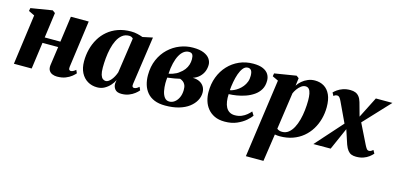

<svg xmlns="http://www.w3.org/2000/svg" viewBox="-71 -977 3438 1668"><g transform="rotate(15 1648.0 -142.5)"><path d="M506.5 -99Q504.5 -80.5 510.2 -73.8Q516 -67 524 -67Q532.5 -67 543 -71.5Q553.5 -76 569 -89L581.5 -61Q571.5 -49 550.8 -32Q530 -15 497.8 -2Q465.5 11 421.5 11Q399.5 11 379.8 3.2Q360 -4.5 349 -22.5Q338 -40.5 341.5 -70.5L365.5 -239.5H224.5L191.5 0H31.5L93 -451L39.5 -477L44.5 -504L237.5 -535.5L262 -517.5L231 -290H372L404 -522.5H564.5Z M1077 -99Q1074.5 -80.5 1079.2 -73.8Q1084 -67 1093.5 -67Q1103.5 -67 1113.8 -71.8Q1124 -76.5 1138 -89L1151 -60.5Q1139 -45.5 1117.5 -28.8Q1096 -12 1066.5 -0.5Q1037 11 1000 11Q959.5 11 942 -11Q924.5 -33 925.5 -62L930 -94Q919 -70 898 -46Q877 -22 847.8 -5.5Q818.5 11 781.5 11Q733.5 11 695.8 -11.5Q658 -34 636.2 -76.5Q614.5 -119 614.5 -179Q614.5 -235.5 628 -288Q641.5 -340.5 668 -385.2Q694.5 -430 734.2 -463.5Q774 -497 826.2 -515.8Q878.5 -534.5 943 -534.5Q973.5 -534.5 1001 -528Q1028.5 -521.5 1050 -513.5L1139.5 -532.5ZM972.5 -478.5Q968 -484 959 -489Q950 -494 936 -494Q900 -494 874.2 -473.2Q848.5 -452.5 831.2 -417.8Q814 -383 804 -340Q794 -297 790 -252.5Q786 -208 786 -168Q786 -127.5 793.2 -104.2Q800.5 -81 813 -71.2Q825.5 -61.5 840.5 -61.5Q852 -61.5 864.2 -69.5Q876.5 -77.5 888 -91.2Q899.5 -105 909.5 -123.5Q919.5 -142 926.5 -162.5Z M1393.5 11Q1336.5 11 1296.2 -5.5Q1256 -22 1230.8 -52Q1205.5 -82 1193.8 -121.2Q1182 -160.5 1182 -206Q1182 -284.5 1208.8 -346Q1235.5 -407.5 1281 -450.5Q1326.5 -493.5 1383.2 -515.8Q1440 -538 1499.5 -538Q1560.5 -538 1597.5 -522.2Q1634.5 -506.5 1651.5 -481.5Q1668.5 -456.5 1668.5 -428.5Q1668.5 -398.5 1657.8 -370.5Q1647 -342.5 1624 -319.8Q1601 -297 1564.5 -284Q1599 -284 1624.8 -271.5Q1650.5 -259 1665.2 -235.8Q1680 -212.5 1680 -180.5Q1680 -144 1661.2 -109.8Q1642.5 -75.5 1606.5 -48Q1570.5 -20.5 1517 -4.8Q1463.5 11 1393.5 11ZM1420 -32Q1445 -32 1466.5 -48Q1488 -64 1501.5 -92.5Q1515 -121 1516 -159.5Q1516.5 -188.5 1508.8 -206Q1501 -223.5 1488 -233Q1475 -242.5 1460.5 -247.5Q1449.5 -245.5 1437.8 -243Q1426 -240.5 1414.2 -238Q1402.5 -235.5 1391.5 -234.5Q1381 -233 1370.5 -231.5Q1360 -230 1349.5 -228.5Q1348.5 -218 1347.5 -204.2Q1346.5 -190.5 1346.5 -178.5Q1346.5 -141.5 1353.2 -108Q1360 -74.5 1376.2 -53.2Q1392.5 -32 1420 -32ZM1351.5 -264.5Q1370 -267.5 1387.2 -273.5Q1404.5 -279.5 1418.8 -287Q1433 -294.5 1441.5 -302Q1467.5 -320 1484 -342Q1500.5 -364 1508 -388.2Q1515.5 -412.5 1515.5 -437.5Q1515.5 -466 1506.5 -479.8Q1497.5 -493.5 1475 -493.5Q1450 -493.5 1428.8 -477.8Q1407.5 -462 1391.2 -432Q1375 -402 1364.8 -359.8Q1354.5 -317.5 1351.5 -264.5Z M2159.5 -102.5Q2146 -82.5 2115 -55.5Q2084 -28.5 2037.2 -8.2Q1990.5 12 1928.5 12Q1875 12 1837 -6.2Q1799 -24.5 1774.8 -54.8Q1750.5 -85 1739.2 -123Q1728 -161 1728 -200Q1727.5 -274 1751 -335.8Q1774.5 -397.5 1817 -443Q1859.5 -488.5 1916.8 -513.8Q1974 -539 2041.5 -539Q2096 -539 2129.5 -524.2Q2163 -509.5 2178.8 -484.2Q2194.5 -459 2194.5 -427.5Q2195 -381 2175.5 -347.5Q2156 -314 2123.2 -291.5Q2090.5 -269 2051.5 -255.2Q2012.5 -241.5 1973.2 -235.2Q1934 -229 1902 -228Q1900 -192.5 1904.5 -162.5Q1909 -132.5 1920.5 -110.8Q1932 -89 1951.8 -76.8Q1971.5 -64.5 2000 -64.5Q2033.5 -64.5 2059.8 -75.5Q2086 -86.5 2105.8 -103Q2125.5 -119.5 2139 -135.5ZM2005.5 -493.5Q1980.5 -493.5 1962.5 -471.2Q1944.5 -449 1932.2 -414Q1920 -379 1912.8 -339Q1905.5 -299 1903 -263.5Q1919 -266 1938.2 -274.8Q1957.5 -283.5 1976.5 -297.8Q1995.5 -312 2011.5 -331.8Q2027.5 -351.5 2037 -376.5Q2046.5 -401.5 2046 -431.5Q2045.5 -466 2034.5 -479.8Q2023.5 -493.5 2005.5 -493.5Z M2186 254 2285 -452 2232 -477 2236.5 -504 2431 -535.5 2453.5 -519 2444.5 -449.5Q2459 -472.5 2482 -492.2Q2505 -512 2534.2 -524.2Q2563.5 -536.5 2597 -536.5Q2643.5 -536.5 2679 -515Q2714.5 -493.5 2734.5 -449.8Q2754.5 -406 2754.5 -338.5Q2754.5 -284 2740.5 -232.2Q2726.5 -180.5 2699.5 -136.5Q2672.5 -92.5 2632.5 -59.2Q2592.5 -26 2540.2 -7.5Q2488 11 2424.5 11Q2414.5 11 2403 10Q2391.5 9 2380.5 7L2344 254ZM2388 -47Q2395.5 -40.5 2406.8 -36Q2418 -31.5 2434 -31.5Q2467 -31.5 2491.8 -51Q2516.5 -70.5 2534 -103.5Q2551.5 -136.5 2562.5 -178.2Q2573.5 -220 2578.5 -265.5Q2583.5 -311 2583.5 -353.5Q2583.5 -388 2578.5 -413.5Q2573.5 -439 2562 -452.8Q2550.5 -466.5 2530.5 -466.5Q2510 -466.5 2491 -452Q2472 -437.5 2457.5 -417Q2443 -396.5 2435.5 -378Z M3110.5 11Q3087 11 3069 4.2Q3051 -2.5 3036.5 -20.5Q3022 -38.5 3010 -71L2949.5 -254.5L2985 -237L2880.5 0L2725 0.5L2969 -273L2954.5 -211L2855.5 -421Q2847 -439.5 2838.2 -450Q2829.5 -460.5 2817.5 -460.5Q2806.5 -460.5 2799.8 -457.5Q2793 -454.5 2785.5 -447.5L2770 -475.5Q2780.5 -487 2800.2 -501.2Q2820 -515.5 2849 -525.8Q2878 -536 2915 -536Q2942 -536 2961.5 -528Q2981 -520 2995 -502.2Q3009 -484.5 3017.5 -455L3062.5 -292.5L3033 -297.5L3147 -522.5H3296L3045.5 -254.5L3062.5 -320L3166 -110.5Q3176 -90.5 3184.5 -79Q3193 -67.5 3206 -67.5Q3214.5 -67.5 3221.5 -70.5Q3228.5 -73.5 3242.5 -85L3258.5 -56Q3245 -40 3224.5 -24.5Q3204 -9 3176 1Q3148 11 3110.5 11Z"/></g></svg>

Font: Merriweather 96pt Black
Style: Italic
Weight: 900
Italic angle: -7.8°
Version: Version 2.101